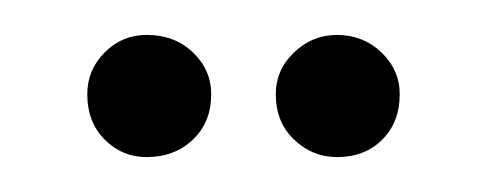

<svg xmlns="http://www.w3.org/2000/svg" viewBox="-20 -677 278 110"><path d="M30 -623Q30 -637 40 -647Q50 -657 64 -657Q80 -657 90.5 -647Q101 -637 101 -623Q101 -607 90.5 -597Q80 -587 64 -587Q50 -587 40 -597Q30 -607 30 -623ZM138 -623Q138 -637 148.5 -647Q159 -657 173 -657Q188 -657 198.5 -647Q209 -637 209 -623Q209 -607 199 -597Q189 -587 173 -587Q159 -587 148.5 -597Q138 -607 138 -623Z"/></svg>

Font: Moniqa SemBd Narrow Heading
Style: Regular
Weight: 600
Width: 4
Designer: Rajesh Rajput
Foundry: Rajesh Rajput
Version: Version 1.000